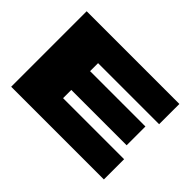

<svg xmlns="http://www.w3.org/2000/svg" viewBox="-126 -945 1214 1214"><g transform="rotate(45 481.0 -337.5)"><path d="M60 0H889V-181H343V-254.5H838V-422.5H343V-494H889V-675H60Z"/></g></svg>

Font: Anybody ExtraExpanded Black
Style: Regular
Weight: 900
Width: 8
Version: Version 1.113;gftools[0.9.25]